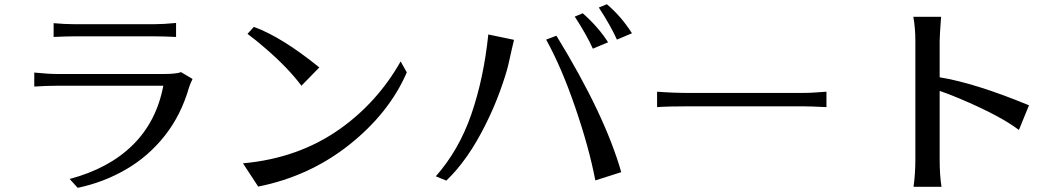

<svg xmlns="http://www.w3.org/2000/svg" viewBox="-20 -856 5040 911"><path d="M142.6 -445.3V-511.7Q210 -504.9 252.9 -504.9H754.9Q816.4 -504.9 838.9 -513.7L893.6 -481.4Q882.8 -459 877.9 -444.3Q839.8 -310.5 761.7 -211.9Q683.6 -113.3 577.1 -51.8Q470.7 9.8 348.6 35.2L310.5 -6.8Q497.1 -56.6 609.9 -168Q722.7 -279.3 754.9 -449.2H252.9Q201.2 -449.2 142.6 -445.3ZM234.4 -680.7V-746.1Q287.1 -741.2 333 -741.2H712.9Q754.9 -741.2 815.4 -747.1V-680.7Q755.9 -683.6 711.9 -683.6H333Q299.8 -683.6 234.4 -680.7Z M1132.8 -81.1Q1395.5 -104.5 1592.8 -244.1Q1771.5 -371.1 1880.9 -564.5L1910.2 -512.7Q1827.1 -320.3 1638.2 -169.9Q1449.2 -19.5 1205.1 29.3ZM1154.3 -695.3 1184.6 -728.5Q1316.4 -680.7 1495.1 -536.1L1410.2 -449.2Q1346.7 -534.2 1241.2 -625Q1194.3 -666 1154.3 -695.3Z M2047.9 -19.5Q2158.2 -144.5 2216.8 -314.9Q2275.4 -485.4 2296.9 -692.4L2418.9 -667Q2414.1 -648.4 2408.2 -621.6Q2402.3 -594.7 2392.1 -549.8Q2381.8 -504.9 2353 -425.3Q2324.2 -345.7 2285.2 -267.6Q2201.2 -97.7 2097.7 1ZM2571.3 -668 2620.1 -686.5Q2849.6 -312.5 2927.7 -39.1L2804.7 0Q2775.4 -154.3 2709.5 -346.2Q2643.6 -538.1 2571.3 -668ZM2707 -777.3 2745.1 -793Q2819.3 -727.5 2865.2 -655.3L2793 -625Q2763.7 -690.4 2707 -777.3ZM2821.3 -820.3 2859.4 -835.9Q2927.7 -778.3 2978.5 -698.2L2907.2 -668Q2877.9 -733.4 2821.3 -820.3Z M3097.7 -347.7V-420.9Q3175.8 -415 3250 -415H3785.2Q3824.2 -415 3852.5 -417.5Q3880.9 -419.9 3901.4 -420.9V-347.7Q3825.2 -351.6 3786.1 -351.6H3250Q3150.4 -351.6 3097.7 -347.7Z M4313.5 -776.4H4445.3Q4438.5 -685.5 4438.5 -660.2V-489.3Q4606.4 -461.9 4862.3 -356.4L4814.5 -239.3Q4726.6 -306.6 4532.2 -388.7Q4481.4 -410.2 4438.5 -424.8V-101.6Q4438.5 -23.4 4447.3 30.3H4314.5Q4323.2 -30.3 4323.2 -101.6V-660.2Q4323.2 -724.6 4313.5 -776.4Z"/></svg>

Font: GenEi LateMin v2
Style: Medium
Weight: 500
Designer: o_tamon (Modified)
Foundry: o_tamon / Adobe Systems Incorporated / FONT 910 / Philipp H. Poll
Version: Version 2.1;Original Version 1.004